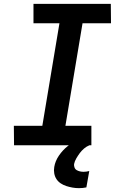

<svg xmlns="http://www.w3.org/2000/svg" viewBox="-20 -755 640 998"><path d="M455 0H53L52 -101H200L289 -634H154V-735H556L557 -634H409L320 -101H455ZM390 223Q373 223 356.5 220Q340 217 324.5 212Q309 207 295.5 198Q282 189 273.5 176Q265 163 262 146.5Q259 130 262 113Q267 82 286.5 53.5Q306 25 332.5 4Q359 -17 390 -29.5Q421 -42 452 -45L445 0Q430 6 417 17Q404 28 394.5 41Q385 54 376.5 68.5Q368 83 365 98Q364 107 367.5 116Q371 125 379 129.5Q387 134 396 136Q405 138 414 138Q422 138 429 137Q436 136 444 134L429 219Q420 221 410 222Q400 223 390 223Z"/></svg>

Font: Iosevka Extended
Style: Bold Italic
Weight: 700
Width: 7
Italic angle: -9°
Monospace: yes
Designer: Belleve Invis
Foundry: Belleve Invis
Version: Version 32.5.0; ttfautohint (v1.8.4)